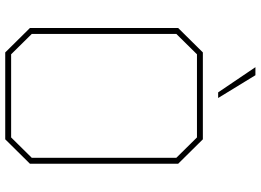

<svg xmlns="http://www.w3.org/2000/svg" viewBox="-148 -824 973 716"><g transform="rotate(90 338.0 -466.5)"><path d="M325 -794 231 -933H261L346 -794ZM176 0 85 -92V-645L176 -737H500L591 -645V-92L500 0ZM183 -22H493L569 -99V-638L493 -715H183L107 -638V-99Z"/></g></svg>

Font: Tomorrow Thin
Style: Regular
Weight: 250
Designer: Tony de Marco, Monica Rizzolli
Foundry: Just in Type
Version: Version 2.002